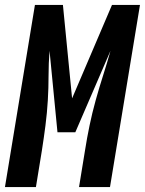

<svg xmlns="http://www.w3.org/2000/svg" viewBox="-38 -755 585 775"><path d="M-18 0 103 -735H216L253 -358L414 -735H527L406 0H281L305 -147Q313 -198 323.5 -248.5Q334 -299 348 -349.5Q362 -400 378 -450Q394 -500 408 -550L266 -221H194L162 -550Q158 -500 158 -450Q158 -400 155 -349.5Q152 -299 145.5 -248.5Q139 -198 131 -147L107 0Z"/></svg>

Font: Iosevka Curly Extrabold
Style: Italic
Weight: 800
Italic angle: -9°
Monospace: yes
Designer: Belleve Invis
Foundry: Belleve Invis
Version: Version 22.1.2; ttfautohint (v1.8.4)